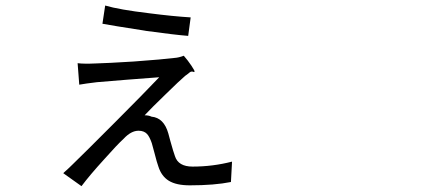

<svg xmlns="http://www.w3.org/2000/svg" viewBox="-20 -630 1540 680"><path d="M268.6 29.3 204.1 -16.6Q205.1 -17.6 207 -19.5Q223.6 -34.2 236.3 -46.9Q252 -62.5 293.9 -103.5Q355.5 -165 388.7 -198.2Q488.3 -297.9 543.9 -356.4Q521.5 -354.5 429.7 -347.7Q344.7 -340.8 323.2 -338.9Q282.2 -334 260.7 -330.1L254.9 -406.2Q277.3 -403.3 319.3 -405.3Q357.4 -406.2 453.1 -412.1Q559.6 -419.9 597.7 -424.8Q613.3 -425.8 630.9 -432.6Q645.5 -416 658.2 -397Q670.9 -377.9 668.9 -376Q667 -374 663.1 -376Q658.2 -377.9 652.3 -374Q649.4 -371.1 642.6 -366.2Q637.7 -363.3 635.7 -361.3Q616.2 -344.7 567.4 -296.9Q513.7 -245.1 492.2 -221.7Q506.8 -221.7 516.6 -216.8Q560.5 -212.9 576.2 -157.2Q578.1 -150.4 583 -131.8Q594.7 -89.8 599.6 -77.1Q611.3 -40 662.1 -40Q733.4 -40 801.8 -57.6L797.9 14.6Q739.3 26.4 652.3 26.4Q604.5 26.4 578.1 10.3Q551.8 -5.9 541 -40Q536.1 -52.7 526.4 -90.8Q519.5 -115.2 517.6 -123Q509.8 -145.5 501 -155.3Q490.2 -167 470.7 -167Q444.3 -167 418 -138.7Q395.5 -118.2 348.6 -65.4Q297.9 -9.8 268.6 29.3ZM646.5 -502.9Q597.7 -506.8 498 -520.5Q494.1 -521.5 486.3 -522.5Q378.9 -539.1 342.8 -545.9L352.5 -610.4Q402.3 -595.7 508.8 -583Q591.8 -572.3 655.3 -568.4Z"/></svg>

Font: Bpmf GenSeki Gothic R
Style: R
Weight: 400
Foundry: But Ko
Version: Version 1.320